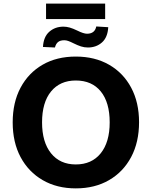

<svg xmlns="http://www.w3.org/2000/svg" viewBox="-20 -1028 836 1059"><path d="M398 11Q294 11 215.5 -34.5Q137 -80 93.5 -161.5Q50 -243 50 -353Q50 -463 93.5 -544.5Q137 -626 215 -671Q293 -716 398 -716Q503 -716 581.5 -671Q660 -626 703.5 -544.5Q747 -463 747 -354Q747 -244 703.5 -162Q660 -80 581.5 -34.5Q503 11 398 11ZM398 -121Q486 -121 535.5 -182.5Q585 -244 585 -353Q585 -463 536 -523.5Q487 -584 398 -584Q311 -584 261.5 -523.5Q212 -463 212 -353Q212 -244 261.5 -182.5Q311 -121 398 -121ZM234 -923V-1008H560V-923ZM465 -766Q445 -766 426.5 -772Q408 -778 386 -789Q368 -798 356.5 -802Q345 -806 335 -806Q312 -806 300 -796Q288 -786 283 -766L217 -769Q220 -825 252 -853Q284 -881 330 -881Q347 -881 364.5 -876Q382 -871 407 -859Q441 -842 460 -842Q503 -842 511 -882L577 -878Q574 -822 542.5 -794Q511 -766 465 -766Z"/></svg>

Font: Nunito Sans ExtraBold
Style: Regular
Weight: 800
Designer: Vernon Adams
Foundry: Vernon Adams
Version: Version 3.101; ttfautohint (v1.8.4.7-5d5b);gftools[0.9.27]